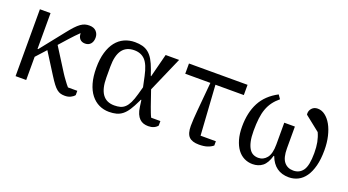

<svg xmlns="http://www.w3.org/2000/svg" viewBox="-45 -954 2525 1392"><g transform="rotate(20 1218.0 -258.0)"><path d="M88 -516H170V-240H175L318 -420Q344 -453 363.5 -474Q383 -495 400 -507Q417 -519 432.5 -523.5Q448 -528 466 -528Q501 -528 519.5 -508.5Q538 -489 538 -460Q538 -430 522.5 -412Q507 -394 480 -394Q454 -394 439.5 -410Q425 -426 425 -453H423Q409 -440 391 -421Q373 -402 355 -382L297 -317L410 -138Q415 -130 423 -118.5Q431 -107 440 -95Q449 -83 457.5 -71.5Q466 -60 473 -53H545V-20Q534 -6 515 3Q496 12 471 12Q453 12 438.5 8Q424 4 409.5 -7.5Q395 -19 379 -40Q363 -61 341 -96L240 -256L170 -179V0H88Z M1186 -18Q1175 -4 1157 4Q1139 12 1115 12Q1095 12 1078 6.5Q1061 1 1047.5 -12Q1034 -25 1024.5 -46.5Q1015 -68 1011 -100L1004 -150H1000L994 -137Q973 -92 954 -63Q935 -34 914 -17.5Q893 -1 868 5.5Q843 12 812 12Q770 12 734.5 -5Q699 -22 672.5 -55.5Q646 -89 631.5 -139.5Q617 -190 617 -258Q617 -325 632 -376Q647 -427 673.5 -460.5Q700 -494 737 -511Q774 -528 818 -528Q851 -528 877 -521Q903 -514 924 -497Q945 -480 961.5 -452Q978 -424 993 -382L1009 -336H1012L1058 -516H1162L1044 -246L1085 -127Q1093 -106 1100 -87Q1107 -68 1115 -53H1186ZM967 -320Q949 -405 917.5 -438Q886 -471 834 -471Q710 -471 710 -300V-216Q710 -45 832 -45Q858 -45 878 -50.5Q898 -56 914 -71Q930 -86 943 -112.5Q956 -139 968 -182L984 -240Z M1614 -20Q1596 -5 1570 3.5Q1544 12 1506 12Q1453 12 1429 -12.5Q1405 -37 1405 -96Q1405 -119 1407 -151Q1409 -183 1412 -216L1432 -437H1238V-516H1690V-437H1471L1496 -53H1614Z M1919 12Q1884 12 1854 -3Q1824 -18 1802.5 -47Q1781 -76 1768.5 -119Q1756 -162 1756 -218Q1756 -327 1796.5 -404Q1837 -481 1926 -528L1947 -498Q1918 -474 1898.5 -447.5Q1879 -421 1867 -388Q1855 -355 1850 -313.5Q1845 -272 1845 -218Q1845 -169 1852.5 -136Q1860 -103 1873 -82.5Q1886 -62 1904 -53.5Q1922 -45 1943 -45Q1982 -45 2008 -77Q2034 -109 2034 -181V-349H2116V-181Q2116 -109 2142 -77Q2168 -45 2213 -45Q2261 -45 2287.5 -82.5Q2314 -120 2314 -216Q2314 -263 2307 -299Q2300 -335 2285 -368L2169 -460Q2168 -464 2168 -470Q2168 -493 2184.5 -510.5Q2201 -528 2228 -528Q2259 -528 2286 -507.5Q2313 -487 2333 -451.5Q2353 -416 2364.5 -367Q2376 -318 2376 -261Q2376 -191 2362.5 -139.5Q2349 -88 2325.5 -54.5Q2302 -21 2269.5 -4.5Q2237 12 2199 12Q2089 12 2048 -97H2044Q2027 -37 1995.5 -12.5Q1964 12 1919 12Z"/></g></svg>

Font: IBM Plex Serif
Style: Regular
Weight: 400
Designer: Mike Abbink, Paul van der Laan, Pieter van Rosmalen
Foundry: Bold Monday
Version: Version 3.001